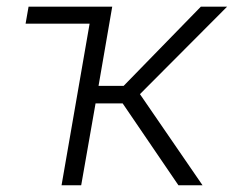

<svg xmlns="http://www.w3.org/2000/svg" viewBox="-20 -548 692 568"><path d="M342.8 -242.2H262.7L220.2 0H162.1L245.1 -478H55.7L64.5 -528.3H312L271.5 -293.9H345.7L574.2 -528.3H651.9L394 -269.5L579.1 0H507.8Z"/></svg>

Font: Roboto Light
Style: Italic
Weight: 300
Italic angle: -12°
Designer: Google
Version: Version 2.134; 2016; ttfautohint (v1.6)